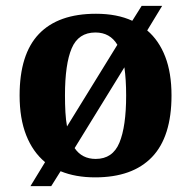

<svg xmlns="http://www.w3.org/2000/svg" viewBox="-20 -596 653 656"><path d="M134 -42Q92 -77 69.5 -134Q47 -191 47 -270Q47 -411 113 -480Q179 -549 308 -549Q380 -549 432 -525L464 -576H534L483 -492Q523 -458 544.5 -402.5Q566 -347 566 -270Q566 -129 499.5 -59.5Q433 10 305 10Q238 10 187 -11L155 40H84ZM307 -53Q365 -53 388 -108.5Q411 -164 411 -270Q411 -324 405 -366L235 -90Q260 -53 307 -53ZM381 -443Q356 -485 306 -485Q248 -485 225 -431Q202 -377 202 -270Q202 -239 203.5 -212.5Q205 -186 209 -164Z"/></svg>

Font: Noto Naskh Arabic UI
Style: Regular
Weight: 400
Designer: Monotype Design Team, David Williams, Mohamad Dakak and Nizar Qandah
Foundry: Monotype Imaging Inc.
Version: Version 2.014